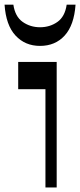

<svg xmlns="http://www.w3.org/2000/svg" viewBox="-60 -822 351 842"><path d="M139.3 0V-430.9H19.8V-550.5H188.6V0ZM115.5 -620.7Q50.1 -620.7 8.1 -666.1Q-34 -711.4 -40 -801.6H-1.4Q6.3 -749 39.6 -725.8Q72.9 -702.5 115.5 -702.5Q158.8 -702.5 191.8 -725.8Q224.8 -749 232.4 -801.6H271.3Q265 -711.4 223.6 -666.1Q182.2 -620.7 115.5 -620.7Z"/></svg>

Font: Savate ExtraLight
Style: Regular
Weight: 200
Designer: Max Esnée
Foundry: Plomb Type
Version: Version 2.000